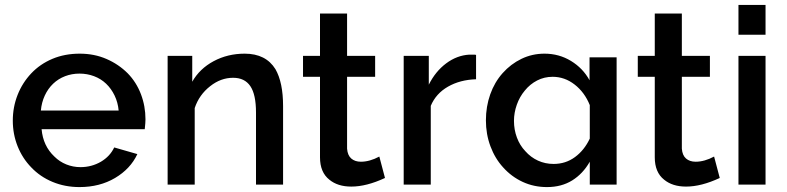

<svg xmlns="http://www.w3.org/2000/svg" viewBox="-20 -750 3196 780"><path d="M538 -124 444 -151Q427 -115 390 -93Q352 -71 307 -71Q277 -71 249.5 -82Q222 -93 201 -114Q155 -157 149 -225H568Q571 -252 571 -265Q571 -319 552.5 -367.5Q534 -416 499 -452Q462 -489 412.5 -510.5Q363 -532 304 -532Q243 -532 193 -511Q143 -490 107 -452Q71 -414 51.5 -364.5Q32 -315 32 -260Q32 -205 51.5 -156Q71 -107 107 -70Q143 -32 193.5 -11Q244 10 303 10Q385 10 447.5 -27Q510 -64 538 -124ZM196 -410Q217 -430 244.5 -440.5Q272 -451 303 -451Q334 -451 362 -440.5Q390 -430 411 -410Q432 -390 445.5 -362Q459 -334 462 -301H146Q149 -334 162 -362Q175 -390 196 -410Z M1099 -469Q1060 -532 974 -532Q905 -532 848 -501.5Q791 -471 761 -418V-523H661V0H771V-311Q789 -365 834 -400Q877 -434 927 -434Q974 -434 997 -400Q1020 -366 1020 -293V0H1130V-319Q1130 -415 1099 -469Z M1446 -93Q1422 -93 1407 -106Q1392 -119 1390 -146V-438H1504V-523H1390V-695H1280V-523H1211V-438H1280V-111Q1280 -50 1318 -20Q1352 8 1407 8Q1469 8 1544 -27L1521 -114Q1482 -93 1446 -93Z M1903 -528H1886Q1836 -525 1792.5 -492.5Q1749 -460 1722 -406V-523H1620V0H1730V-320Q1751 -370 1800 -398Q1849 -426 1914 -428V-527Q1911 -528 1903 -528Z M2376 -93V0H2485V-517H2375V-424Q2348 -473 2299.5 -502.5Q2251 -532 2192 -532Q2142 -532 2098.5 -511Q2055 -490 2022 -453Q1989 -416 1971.5 -366.5Q1954 -317 1954 -261Q1954 -205 1972.5 -155.5Q1991 -106 2024 -70Q2058 -32 2103.5 -11Q2149 10 2202 10Q2261 10 2304.5 -17Q2348 -44 2376 -93ZM2229 -84Q2195 -84 2165.5 -97.5Q2136 -111 2114 -136Q2092 -159 2080 -191Q2068 -223 2068 -259Q2068 -292 2079.5 -324.5Q2091 -357 2112 -382Q2133 -408 2162 -423Q2191 -438 2225 -438Q2274 -438 2314.5 -406.5Q2355 -375 2376 -323V-187Q2354 -140 2316 -112Q2278 -84 2229 -84Z M2806 -93Q2782 -93 2767 -106Q2752 -119 2750 -146V-438H2864V-523H2750V-695H2640V-523H2571V-438H2640V-111Q2640 -50 2678 -20Q2712 8 2767 8Q2829 8 2904 -27L2881 -114Q2842 -93 2806 -93Z M3090 -730H2980V-609H3090ZM3090 -523H2980V0H3090Z"/></svg>

Font: RT Raleway SemiBold
Style: Regular
Weight: 400
Designer: Matt McInerney, Pablo Impallari, Rodrigo Fuenzalida — Edited by Milan Moffatt in April 2016
Foundry: Matt McInerney, Pablo Impallari, Rodrigo Fuenzalida — Edited by Milan Moffatt in April 2016
Version: Version 3.001